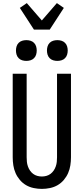

<svg xmlns="http://www.w3.org/2000/svg" viewBox="-20 -1211 540 1239"><path d="M250 8Q224 8 197.5 2.5Q171 -3 148.5 -16Q126 -29 108.5 -49.5Q91 -70 80.5 -94Q70 -118 66 -144Q62 -170 62 -196V-735H152V-196Q152 -181 153.5 -166.5Q155 -152 160 -137.5Q165 -123 173.5 -110.5Q182 -98 194 -89Q206 -80 220.5 -76Q235 -72 250 -72Q265 -72 279.5 -76Q294 -80 306 -89Q318 -98 326.5 -110.5Q335 -123 340 -137.5Q345 -152 346.5 -166.5Q348 -181 348 -196V-735H438V-196Q438 -170 434 -144Q430 -118 419.5 -94Q409 -70 391.5 -49.5Q374 -29 351.5 -16Q329 -3 302.5 2.5Q276 8 250 8ZM350 -818Q336 -818 323 -822Q310 -826 300.5 -835.5Q291 -845 287 -858Q283 -871 283 -885Q283 -899 287 -912Q291 -925 300.5 -934.5Q310 -944 323 -948Q336 -952 350 -952Q364 -952 377 -948Q390 -944 399.5 -934.5Q409 -925 413 -912Q417 -899 417 -885Q417 -871 413 -858Q409 -845 399.5 -835.5Q390 -826 377 -822Q364 -818 350 -818ZM150 -818Q136 -818 123 -822Q110 -826 100.5 -835.5Q91 -845 87 -858Q83 -871 83 -885Q83 -899 87 -912Q91 -925 100.5 -934.5Q110 -944 123 -948Q136 -952 150 -952Q164 -952 177 -948Q190 -944 199.5 -934.5Q209 -925 213 -912Q217 -899 217 -885Q217 -871 213 -858Q209 -845 199.5 -835.5Q190 -826 177 -822Q164 -818 150 -818ZM199 -1020 108 -1160 153 -1191 250 -1079 347 -1191 392 -1160 301 -1020Z"/></svg>

Font: Iosevka SS10 Medium
Style: Regular
Weight: 500
Monospace: yes
Designer: Belleve Invis
Foundry: Belleve Invis
Version: Version 28.0.6; ttfautohint (v1.8.4)